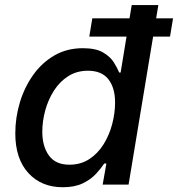

<svg xmlns="http://www.w3.org/2000/svg" viewBox="-20 -748 721 778"><path d="M234.4 10.7Q147.5 10.7 94.7 -47.1Q42 -105 42 -207.5Q42 -271.5 60.5 -333Q79.1 -394.5 114.3 -444.1Q149.4 -493.7 200.2 -523.2Q251 -552.7 315.9 -552.7Q368.2 -552.7 397.7 -535.4Q427.2 -518.1 441.7 -494.6Q456.1 -471.2 462.9 -454.1H468.8L513.7 -727.5H621.6L501 0H396L411.1 -85.4H402.3Q389.6 -65.9 368.9 -43.5Q348.1 -21 315.4 -5.1Q282.7 10.7 234.4 10.7ZM261.2 -80.6Q307.1 -80.6 341.8 -103.3Q376.5 -126 399.7 -163.3Q422.9 -200.7 434.6 -245.1Q446.3 -289.6 446.3 -333Q446.3 -392.1 419.2 -426.8Q392.1 -461.4 336.4 -461.4Q291 -461.4 256.3 -439.2Q221.7 -417 198.5 -380.6Q175.3 -344.2 163.3 -300.5Q151.4 -256.8 151.4 -213.9Q151.4 -155.3 178.2 -117.9Q205.1 -80.6 261.2 -80.6ZM341.8 -599.6 354 -673.8H681.2L668.9 -599.6Z"/></svg>

Font: Inter Medium
Style: Italic
Weight: 500
Italic angle: -9.3988°
Designer: Rasmus Andersson
Foundry: rsms
Version: Version 4.001;git-66647c0bb